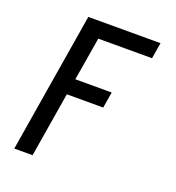

<svg xmlns="http://www.w3.org/2000/svg" viewBox="-133 -636 866 947"><g transform="rotate(20 300.0 -162.5)"><path d="M48 205 169 -530H548L534 -446H252L214 -219H405L391 -135H200L144 205Z"/></g></svg>

Font: Iosevka Slab Medium Extended
Style: Italic
Weight: 500
Width: 7
Italic angle: -9°
Monospace: yes
Designer: Belleve Invis
Foundry: Belleve Invis
Version: Version 11.1.0; ttfautohint (v1.8.3)